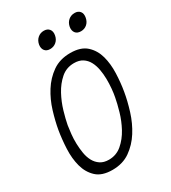

<svg xmlns="http://www.w3.org/2000/svg" viewBox="-224 -1053 1049 1176"><g transform="rotate(-30 300.0 -464.5)"><path d="M230 -55Q283 -55 322.5 -89Q362 -123 388.5 -172Q415 -221 430.5 -274.5Q446 -328 453 -367Q458 -392 461 -425Q464 -458 463.5 -492Q463 -526 457 -559Q451 -592 437 -618Q423 -644 399 -659.5Q375 -675 339 -675Q285 -675 246 -641Q207 -607 180.5 -558Q154 -509 138.5 -456Q123 -403 116 -365Q112 -340 108.5 -307Q105 -274 106 -239.5Q107 -205 112.5 -172Q118 -139 132 -113Q146 -87 170 -71Q194 -55 230 -55ZM218 10Q144 10 105 -26.5Q66 -63 51 -119Q36 -175 39 -241Q42 -307 52 -367Q62 -425 82 -490.5Q102 -556 137 -611.5Q172 -667 224 -703.5Q276 -740 350 -740Q424 -740 463.5 -704Q503 -668 518 -613Q533 -558 530.5 -492.5Q528 -427 518 -369Q508 -309 487 -242Q466 -175 430.5 -119Q395 -63 343 -26.5Q291 10 218 10ZM475 -822Q449 -822 436.5 -838Q424 -854 428 -880Q433 -907 451.5 -923Q470 -939 496 -939Q521 -939 533.5 -923Q546 -907 541 -880Q536 -853 518 -837.5Q500 -822 475 -822ZM257 -822Q232 -822 219.5 -838Q207 -854 211 -880Q216 -907 234.5 -923Q253 -939 278 -939Q303 -939 316 -923Q329 -907 324 -880Q319 -853 300.5 -837.5Q282 -822 257 -822Z"/></g></svg>

Font: Maple Mono ExtraLight
Style: Italic
Weight: 275
Italic angle: -10°
Monospace: yes
Designer: subframe7536
Version: Version 7.000